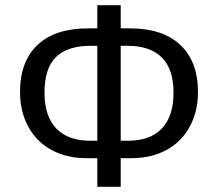

<svg xmlns="http://www.w3.org/2000/svg" viewBox="-20 -713 838 738"><path d="M741 -359Q741 -303 723 -256Q705 -209 672 -175.5Q639 -142 591.5 -123.5Q544 -105 485 -105H444V5H354V-105H313Q254 -105 206.5 -123.5Q159 -142 126 -175.5Q93 -209 75 -256Q57 -303 57 -359Q57 -477 124.5 -540.5Q192 -604 319 -604H354V-693H444V-604H479Q606 -604 673.5 -540Q741 -476 741 -359ZM647 -357Q647 -537 468 -537H444V-172H472Q557 -172 602 -219Q647 -266 647 -357ZM151 -357Q151 -266 196.5 -219Q242 -172 327 -172H354V-537H329Q239 -537 195 -493.5Q151 -450 151 -357Z"/></svg>

Font: Libra Sans
Style: Regular
Weight: 400
Foundry: Context Ltd
Version: Version 1.000; ttfautohint (v1.3)